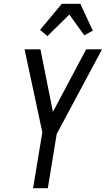

<svg xmlns="http://www.w3.org/2000/svg" viewBox="-20 -996 560 1016"><path d="M155 0 204 -296 110 -735H194L260 -404L436 -735H520L280 -287L233 0ZM231 -805 192 -838 307 -976H405L471 -834L426 -809L347 -919Z"/></svg>

Font: Iosevka Term Oblique
Style: Regular
Weight: 400
Italic angle: -9°
Monospace: yes
Designer: Belleve Invis
Foundry: Belleve Invis
Version: Version 31.4.0